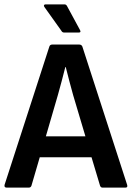

<svg xmlns="http://www.w3.org/2000/svg" viewBox="-21 -859 603 879"><path d="M10 0Q-3 0 0 -13L205 -646Q208 -655 218 -655H342Q352 -655 356 -646L561 -13Q565 0 553 0H449Q440 0 437 -9L398 -139H161L123 -9Q120 0 110 0ZM244 -424 189 -235H370L314 -423Q305 -455 296.5 -487.5Q288 -520 280 -552H278Q270 -520 261.5 -488Q253 -456 244 -424ZM273 -710Q264 -710 260 -718L183 -826Q179 -831 180.5 -835Q182 -839 187 -839H274Q282 -839 286 -831L345 -722Q352 -710 339 -710Z"/></svg>

Font: Sofia Sans Semi Condensed
Style: Bold
Weight: 700
Designer: Botio Nikoltchev, Ani Petrova
Foundry: lettersoup
Version: Version 4.100; ttfautohint (v1.8.4.7-5d5b)